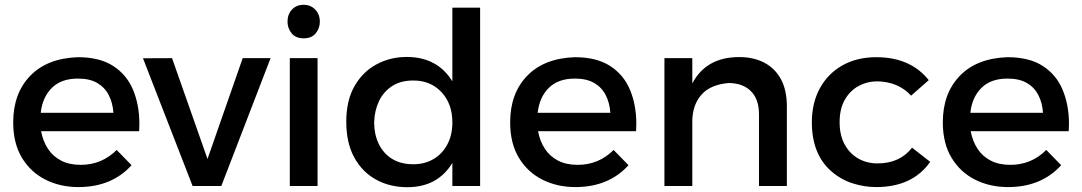

<svg xmlns="http://www.w3.org/2000/svg" viewBox="-20 -774 4501 799"><path d="M306.5 4.5Q230.5 4.5 169 -26.5Q107.5 -57.5 71.2 -117.5Q35 -177.5 35 -265Q35 -385 105.5 -458.2Q176 -531.5 304 -536Q394.5 -536 451 -499.5Q507.5 -463 533.8 -400Q560 -337 560 -258.5L559 -228H151Q159 -186 179.5 -154.8Q200 -123.5 234 -105.8Q268 -88 316 -88Q403.5 -88 465.5 -150L527.5 -86.5Q445 4.5 306.5 4.5ZM452 -304.5Q449 -346.5 432.5 -378.5Q416 -410.5 384.5 -428.8Q353 -447 304.5 -447Q234.5 -447 195.5 -408Q156.5 -369 149.5 -304.5Z M901 0H781.5L575 -531.5L696 -532L843.5 -112.5L990 -532H1106Z M1243.5 -614.5Q1210.5 -614.5 1193.5 -635.5Q1176.5 -656.5 1176.5 -684Q1176.5 -714.5 1195 -734.2Q1213.5 -754 1243.5 -754Q1273 -754 1292 -734Q1311 -714 1311 -684Q1311 -656.5 1294 -635.5Q1277 -614.5 1243.5 -614.5ZM1301.5 0H1186V-532H1301.5Z M1675 5Q1602.5 5 1545 -26.5Q1487.5 -58 1454.2 -118.8Q1421 -179.5 1421 -267.5Q1421 -355.5 1455.2 -415.5Q1489.5 -475.5 1546.8 -506.2Q1604 -537 1672.5 -537Q1800 -537 1862.5 -435.5V-742H1978V0H1862.5V-96Q1801 5 1675 5ZM1700.5 -90.5Q1747 -90.5 1783.5 -111.8Q1820 -133 1841.2 -172.2Q1862.5 -211.5 1862.5 -264.5Q1862.5 -342.5 1817 -390.8Q1771.5 -439 1700.5 -439Q1647.5 -439 1611.8 -415.8Q1576 -392.5 1557.2 -353.2Q1538.5 -314 1537 -264.5Q1537 -215.5 1555.8 -176Q1574.5 -136.5 1610.8 -113.5Q1647 -90.5 1700.5 -90.5Z M2374.5 4.5Q2298.5 4.5 2237 -26.5Q2175.5 -57.5 2139.2 -117.5Q2103 -177.5 2103 -265Q2103 -385 2173.5 -458.2Q2244 -531.5 2372 -536Q2462.5 -536 2519 -499.5Q2575.5 -463 2601.8 -400Q2628 -337 2628 -258.5L2627 -228H2219Q2227 -186 2247.5 -154.8Q2268 -123.5 2302 -105.8Q2336 -88 2384 -88Q2471.5 -88 2533.5 -150L2595.5 -86.5Q2513 4.5 2374.5 4.5ZM2520 -304.5Q2517 -346.5 2500.5 -378.5Q2484 -410.5 2452.5 -428.8Q2421 -447 2372.5 -447Q2302.5 -447 2263.5 -408Q2224.5 -369 2217.5 -304.5Z M3254.5 0H3138.5V-298.5Q3138.5 -361.5 3104.5 -395Q3070.5 -428.5 3011 -428.5Q2935.5 -421.5 2899 -379.8Q2862.5 -338 2861 -273.5V0H2745V-532H2861V-427Q2919 -536.5 3056 -536.5Q3116 -536.5 3160.5 -513.2Q3205 -490 3229.8 -444.5Q3254.5 -399 3254.5 -331Z M3626 4.5Q3578 4.5 3529.8 -10.5Q3481.5 -25.5 3441.5 -59.5Q3358.5 -130.5 3358.5 -265Q3358.5 -345.5 3391.8 -406.5Q3425 -467.5 3485.5 -501.8Q3546 -536 3627 -536Q3768.5 -536 3845 -440.5L3771.5 -376Q3718.5 -433.5 3631.5 -435.5Q3589.5 -435.5 3553.8 -416.5Q3518 -397.5 3496 -359.5Q3474 -321.5 3474 -265.5Q3474 -211.5 3495 -173Q3516 -134.5 3551.8 -114.2Q3587.5 -94 3631.5 -94Q3725 -94 3775.5 -159.5L3851 -100.5Q3777.5 4.5 3626 4.5Z M4175 4.5Q4099 4.5 4037.5 -26.5Q3976 -57.5 3939.8 -117.5Q3903.5 -177.5 3903.5 -265Q3903.5 -385 3974 -458.2Q4044.5 -531.5 4172.5 -536Q4263 -536 4319.5 -499.5Q4376 -463 4402.2 -400Q4428.5 -337 4428.5 -258.5L4427.5 -228H4019.5Q4027.5 -186 4048 -154.8Q4068.5 -123.5 4102.5 -105.8Q4136.5 -88 4184.5 -88Q4272 -88 4334 -150L4396 -86.5Q4313.5 4.5 4175 4.5ZM4320.5 -304.5Q4317.5 -346.5 4301 -378.5Q4284.5 -410.5 4253 -428.8Q4221.5 -447 4173 -447Q4103 -447 4064 -408Q4025 -369 4018 -304.5Z"/></svg>

Font: Argentum Novus Medium
Style: Regular
Weight: 500
Designer: Julieta Ulanovsky (font) & Cristiano Sobral (main changes)
Foundry: Julieta Ulanovsky (font) & Cristiano Sobral (main changes)
Version: Version 3.00;November 27, 2020;FontCreator 13.0.0.2655 64-bi